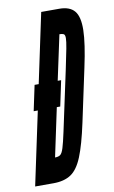

<svg xmlns="http://www.w3.org/2000/svg" viewBox="-110 -780 490 826"><g transform="rotate(-10 135.5 -367.5)"><path d="M-25 0H55Q102 0 131.8 -19.8Q161.5 -39.5 182.2 -90.5Q203 -141.5 223 -235L272.5 -467Q294.5 -568.5 295.8 -627Q297 -685.5 276.2 -710.2Q255.5 -735 210 -735H131L66.5 -431H48.5L25 -320H43ZM81 -108 126 -320H141L164.5 -431H149.5L191.5 -627Q203.5 -627 209.8 -623.8Q216 -620.5 216 -606.2Q216 -592 210 -560.5Q204 -529 192 -472.5L136 -211Q126 -164.5 119.2 -142.5Q112.5 -120.5 104.2 -114.2Q96 -108 81 -108Z"/></g></svg>

Font: League Gothic Condensed Italic
Style: Regular
Weight: 400
Width: 3
Designer: The League of Moveable Type
Version: Version 1.600; ttfautohint (v1.8.3)